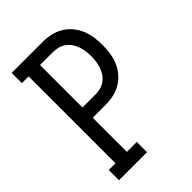

<svg xmlns="http://www.w3.org/2000/svg" viewBox="-215 -832 930 930"><g transform="rotate(-45 250.0 -367.5)"><path d="M40 0V-70H86V-665H40V-735H253Q281 -735 308 -729Q335 -723 358.5 -709Q382 -695 400 -673.5Q418 -652 428.5 -627Q439 -602 443 -574.5Q447 -547 447 -520Q447 -492 443 -464.5Q439 -437 428.5 -412Q418 -387 400 -365.5Q382 -344 358.5 -330Q335 -316 308 -310Q281 -304 253 -304H164V-70H232V0ZM164 -374H253Q271 -374 288 -378.5Q305 -383 319.5 -393.5Q334 -404 344 -419Q354 -434 359.5 -450.5Q365 -467 367.5 -484.5Q370 -502 370 -520Q370 -537 367.5 -554.5Q365 -572 359.5 -588.5Q354 -605 344 -620Q334 -635 319.5 -645.5Q305 -656 288 -660.5Q271 -665 253 -665H164Z"/></g></svg>

Font: Iosevka Slab
Style: Regular
Weight: 400
Monospace: yes
Designer: Belleve Invis
Foundry: Belleve Invis
Version: Version 11.2.4; ttfautohint (v1.8.3)